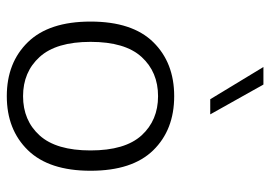

<svg xmlns="http://www.w3.org/2000/svg" viewBox="-138 -674 818 582"><g transform="rotate(90 271.0 -383.0)"><path d="M271.5 -502Q373.5 -502 435.5 -438.5Q497.6 -375 497.6 -248.5Q497.6 -122.6 435.3 -58.6Q373 5.4 271.5 5.4Q169.9 5.4 107.7 -58.6Q45.4 -122.6 45.4 -248.5Q45.4 -375 107.7 -438.5Q169.9 -502 271.5 -502ZM271.5 -453.1Q198.2 -453.1 152.6 -403.1Q106.9 -353 106.9 -248.5Q106.9 -144.5 152.6 -94.2Q198.2 -43.9 271.5 -43.9Q345.2 -43.9 390.6 -94.2Q436 -144.5 436 -248.5Q436 -353 390.4 -403.1Q344.7 -453.1 271.5 -453.1ZM326.7 -611.3H280.8L183.1 -772.5H236.3Z"/></g></svg>

Font: Estedad-FD Light
Style: Regular
Weight: 300
Designer: Amin Abedi
Version: Version 7.3